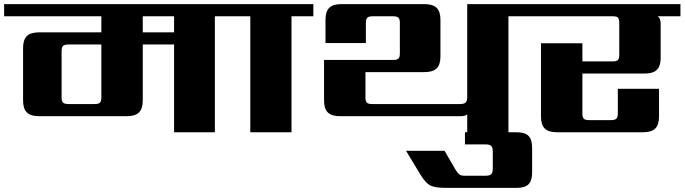

<svg xmlns="http://www.w3.org/2000/svg" viewBox="-40 -642 3323 932"><path d="M805 -485V-563H653V-485ZM452 -169V-426H292Q273 -426 266 -419Q259 -412 259 -394V-169Q259 -151 266 -144Q273 -137 292 -137H420Q439 -137 445.5 -144Q452 -151 452 -169ZM1109 -622V-563H1003V0H805V-426H653V-154Q653 -114 634.5 -96Q616 -78 576 -78H149Q109 -78 90.5 -96Q72 -114 72 -154V-409Q72 -449 90.5 -467Q109 -485 149 -485H452V-563H-20V-622Z M1481 -622V-563H1375V0H1175V-563H1069V-622Z M2534 -622V-563H2428V0H2228V-87Q2218 -78 2196 -78H1610Q1570 -78 1551.5 -96Q1533 -114 1533 -154V-351H1868Q1887 -351 1894 -357.5Q1901 -364 1901 -383V-531Q1901 -549 1894 -556Q1887 -563 1868 -563H1769Q1750 -563 1743 -556Q1736 -549 1736 -531V-433H1540V-546Q1540 -586 1558 -604Q1576 -622 1616 -622H2021Q2061 -622 2079.5 -604Q2098 -586 2098 -546V-368Q2098 -328 2079.5 -310Q2061 -292 2021 -292H1734V-169Q1734 -151 1740.5 -144Q1747 -137 1766 -137H2194Q2213 -137 2220.5 -144.5Q2228 -152 2228 -171V-622Z M2217 0H2468Q2508 0 2525.5 17.5Q2543 35 2543 75V195Q2543 235 2525.5 252.5Q2508 270 2468 270H2127Q2073 270 2050 259Q2027 248 2001 206L1931 90H2118L2172 183Q2182 199 2190 205Q2198 211 2214 211H2318Q2337 211 2344.5 203.5Q2352 196 2352 178V92Q2352 74 2344.5 66.5Q2337 59 2318 59H2217Z M3263 -622V-563H3152Q3167 -554 3167 -527V-361Q3167 -321 3148.5 -303Q3130 -285 3090 -285H2787V-91Q2787 -73 2793.5 -66Q2800 -59 2819 -59H2926Q2945 -59 2952 -66Q2959 -73 2959 -91V-211H3159V-76Q3159 -36 3140.5 -18Q3122 0 3082 0H2663Q2623 0 2604.5 -18Q2586 -36 2586 -76V-432H2787V-344H2934Q2953 -344 2959.5 -351Q2966 -358 2966 -376V-530Q2966 -550 2959.5 -556.5Q2953 -563 2934 -563H2494V-622Z"/></svg>

Font: Sarpanch ExtraBold
Style: Regular
Weight: 800
Designer: Manushi Parikh (Devanagari and Latin), Jyotish Sonowal (Devanagari)
Foundry: Indian Type Foundry
Version: Version 2.004;PS 1.0;hotconv 1.0.78;makeotf.lib2.5.61930; tt